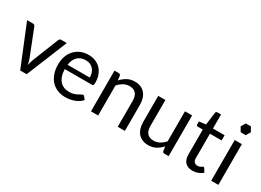

<svg xmlns="http://www.w3.org/2000/svg" viewBox="-24 -1390 2813 2068"><g transform="rotate(30 1382.0 -356.5)"><path d="M9 -506.5H82Q92.5 -506.5 99.5 -501Q106.5 -495.5 109.5 -488L238 -162Q245 -144 249 -126Q253 -108 256.5 -90.5Q260.5 -108 265 -126Q269.5 -144 276.5 -162L406.5 -488Q409.5 -496 416.2 -501.2Q423 -506.5 433 -506.5H502.5L296 0H215.5Z M772.5 -514.5Q818 -514.5 856.5 -499.2Q895 -484 923 -455.2Q951 -426.5 966.8 -384.2Q982.5 -342 982.5 -288Q982.5 -267 978 -260Q973.5 -253 961 -253H624Q625 -205 637 -169.5Q649 -134 670 -110.2Q691 -86.5 720 -74.8Q749 -63 785 -63Q818.5 -63 842.8 -70.8Q867 -78.5 884.5 -87.5Q902 -96.5 913.8 -104.2Q925.5 -112 934 -112Q945 -112 951 -103.5L976 -71Q959.5 -51 936.5 -36.2Q913.5 -21.5 887.2 -12Q861 -2.5 833 2.2Q805 7 777.5 7Q725 7 680.8 -10.8Q636.5 -28.5 604.2 -62.8Q572 -97 554 -147.5Q536 -198 536 -263.5Q536 -316.5 552.2 -362.5Q568.5 -408.5 599 -442.2Q629.5 -476 673.5 -495.2Q717.5 -514.5 772.5 -514.5ZM774.5 -449Q710 -449 673 -411.8Q636 -374.5 627 -308.5H902.5Q902.5 -339.5 894 -365.2Q885.5 -391 869 -409.8Q852.5 -428.5 828.8 -438.8Q805 -449 774.5 -449Z M1096 0V-506.5H1149Q1168 -506.5 1173 -488L1180 -433Q1213 -469.5 1253.8 -492Q1294.5 -514.5 1348 -514.5Q1389.5 -514.5 1421.2 -500.8Q1453 -487 1474.2 -461.8Q1495.5 -436.5 1506.5 -401Q1517.5 -365.5 1517.5 -322.5V0H1428.5V-322.5Q1428.5 -380 1402.2 -411.8Q1376 -443.5 1322 -443.5Q1282.5 -443.5 1248.2 -424.5Q1214 -405.5 1185 -373V0Z M1729 -506.5V-183.5Q1729 -126 1755.5 -94.5Q1782 -63 1835.5 -63Q1874.5 -63 1909 -81.5Q1943.5 -100 1972.5 -133V-506.5H2061.5V0H2008.5Q1989.5 0 1984.5 -18.5L1977.5 -73Q1944.5 -36.5 1903.5 -14.2Q1862.5 8 1809.5 8Q1768 8 1736.2 -5.8Q1704.5 -19.5 1683 -44.5Q1661.5 -69.5 1650.8 -105Q1640 -140.5 1640 -183.5V-506.5Z M2361.5 8Q2301.5 8 2269.2 -25.5Q2237 -59 2237 -122V-432H2176Q2168 -432 2162.5 -436.8Q2157 -441.5 2157 -451.5V-487L2240 -497.5L2260.5 -654Q2261.5 -661.5 2267 -666.2Q2272.5 -671 2281 -671H2326V-496.5H2471V-432H2326V-128Q2326 -96 2341.5 -80.5Q2357 -65 2381.5 -65Q2395.5 -65 2405.8 -68.8Q2416 -72.5 2423.5 -77Q2431 -81.5 2436.2 -85.2Q2441.5 -89 2445.5 -89Q2452.5 -89 2458 -80.5L2484 -38Q2461 -16.5 2428.5 -4.2Q2396 8 2361.5 8Z M2680 -506.5V0H2591V-506.5ZM2700 -666 2668.5 -721H2605L2573 -666L2604.5 -611H2668.5Z"/></g></svg>

Font: LatoHex
Style: Regular
Weight: 400
Designer: Lukasz Dziedzic
Foundry: tyPoland Lukasz Dziedzic
Version: Version 1.104; Western+Polish opensource